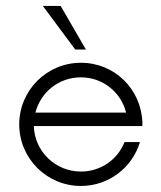

<svg xmlns="http://www.w3.org/2000/svg" viewBox="-20 -615 540 643"><path d="M267.6 -449.2 183.1 -595.2H123.5L231.9 -449.2ZM457 -203.6C453.1 -317.4 363.3 -404.8 251 -404.8C136.7 -404.8 44.4 -312.5 44.4 -198.2C44.4 -84.5 136.7 7.8 251 7.8C344.2 7.8 422.9 -53.7 448.7 -139.2H397C374 -80.6 317.4 -40.5 251 -40.5C165.5 -40.5 95.7 -107.9 93.3 -192.9H456.5ZM251 -356C324.7 -356 385.7 -305.7 402.3 -237.8H98.6C116.2 -306.6 177.2 -356 251 -356Z"/></svg>

Font: Now Light
Style: Regular
Weight: 300
Designer: Alfredo Marco Pradil
Foundry: Alfredo Marco Pradil
Version: Version 1.200;hotconv 1.0.109;makeotfexe 2.5.65596